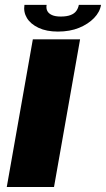

<svg xmlns="http://www.w3.org/2000/svg" viewBox="-20 -746 423 766"><path d="M7 0H195.5L299.5 -589H111ZM211 -620Q259 -620 295.5 -635Q332 -650 355.2 -674Q378.5 -698 383 -726.5H294.5Q292 -713 284.2 -702.2Q276.5 -691.5 261.2 -685.8Q246 -680 222 -680Q200.5 -680 187.2 -686Q174 -692 168.8 -702.2Q163.5 -712.5 166 -726.5H77.5Q73 -698 87.5 -674Q102 -650 133.8 -635Q165.5 -620 211 -620Z"/></svg>

Font: Anybody Expanded
Style: Bold Italic
Weight: 700
Width: 7
Italic angle: -10°
Version: Version 1.113;gftools[0.9.25]